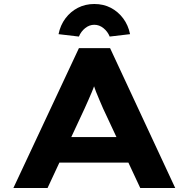

<svg xmlns="http://www.w3.org/2000/svg" viewBox="-20 -941 944 961"><path d="M47 0 375 -700H531L857 0H682L496 -398Q487 -420 477.5 -441Q468 -462 460.5 -482Q453 -502 446 -522.5Q439 -543 433 -563L469 -564Q462 -542 455 -521Q448 -500 439.5 -480Q431 -460 422 -439.5Q413 -419 403 -397L218 0ZM200 -127 255 -255H647L678 -127ZM375 -758 273 -770Q282 -815 307.5 -849Q333 -883 370 -902Q407 -921 452 -921Q498 -921 534.5 -902Q571 -883 596.5 -849Q622 -815 631 -770L529 -758Q519 -783 498 -800Q477 -817 452 -817Q427 -817 406 -800Q385 -783 375 -758Z"/></svg>

Font: Lexend Peta
Style: Bold
Weight: 700
Designer: Bonnie Shaver-Troup, Thomas Jockin
Foundry: Lexend
Version: Version 1.007